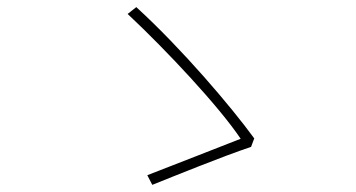

<svg xmlns="http://www.w3.org/2000/svg" viewBox="-20 -609 996 537"><path d="M682.2 -198.2 691.1 -221.9C626.1 -311.1 489 -472.3 361.2 -589.1L337 -570C446 -468 593 -310.7 653.1 -220.9C601.9 -201 452.1 -142 392 -119L405.9 -92C463.8 -115.1 604 -172.2 682.2 -198.2Z"/></svg>

Font: Karasuma Gothic
Style: Thin
Weight: 200
Designer: Rasmus Andersson / Ryoko Ishizuka
Foundry: rsms
Version: Version 1.00